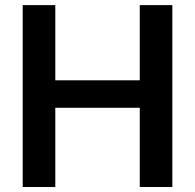

<svg xmlns="http://www.w3.org/2000/svg" viewBox="-20 -748 780 768"><path d="M70.8 0V-727.5H201.2V-426.8H539.1V-727.5H669.4V0H539.1V-316.9H201.2V0Z"/></svg>

Font: Inter 17pt SemiBold
Style: Regular
Weight: 600
Version: Version 4.001;git-66647c0bb